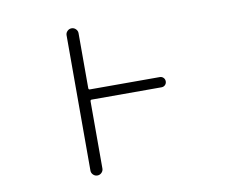

<svg xmlns="http://www.w3.org/2000/svg" viewBox="-79 -858 1158 941"><g transform="rotate(-10 500.0 -388.0)"><path d="M716.8 -443.4Q727.5 -443.4 734.9 -436Q742.2 -428.7 742.2 -418Q742.2 -407.2 734.9 -399.9Q727.5 -392.6 716.8 -392.6H369.1Q362.3 -392.6 362.3 -384.8V-50.8Q362.3 -39.1 353.5 -30.3Q344.7 -21.5 332.5 -21.5Q320.3 -21.5 311.5 -30.3Q302.7 -39.1 302.7 -50.8V-724.6Q302.7 -736.3 311.5 -745.1Q320.3 -753.9 332.5 -753.9Q344.7 -753.9 353.5 -745.1Q362.3 -736.3 362.3 -724.6V-451.2Q362.3 -443.4 369.1 -443.4Z"/></g></svg>

Font: Rounded-X Mgen+ 1m light
Style: Regular
Weight: 200
Designer: [Source Han Sans]
Ryoko NISHIZUKA  (kana & ideographs); Paul D. Hunt (Latin, Greek & Cyrillic); Wenlong ZHANG  (bopomofo
Version: Version 1.059.20150602